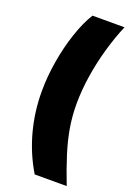

<svg xmlns="http://www.w3.org/2000/svg" viewBox="-170 -830 711 1032"><g transform="rotate(20 186.0 -314.0)"><path d="M53.7 -292.5Q53.7 -377.4 68.6 -466.1Q83.5 -554.7 109.9 -633.5Q136.2 -712.4 170.9 -768.1H354Q324.2 -697.8 301.3 -617.7Q278.3 -537.6 265.4 -454.6Q252.4 -371.6 252.4 -292.5Q252.4 -224.1 263.4 -158.4Q274.4 -92.8 297.1 -20.5Q319.8 51.8 354 140.1H170.9Q113.3 44.9 83.5 -65.4Q53.7 -175.8 53.7 -292.5Z"/></g></svg>

Font: Inter 24pt Black
Style: Regular
Weight: 900
Designer: Rasmus Andersson
Foundry: rsms
Version: Version 4.001;git-66647c0bb